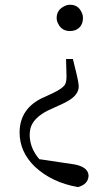

<svg xmlns="http://www.w3.org/2000/svg" viewBox="-20 -553 466 799"><path d="M271.5 -423.8Q236.3 -423.8 221.7 -455.1Q215.8 -465.8 215.8 -478.5Q215.8 -510.7 246.1 -526.4Q258.8 -533.2 271.5 -533.2Q306.6 -533.2 320.3 -500Q325.2 -490.2 325.2 -478.5Q325.2 -441.4 293.9 -427.7Q282.2 -423.8 271.5 -423.8ZM143.6 109.4 288.1 130.9Q347.7 141.6 348.6 178.7Q346.7 213.9 304.7 225.6Q196.3 207 125 140.6Q61.5 79.1 61.5 -2Q62.5 -104.5 163.1 -148.4L199.2 -165Q244.1 -186.5 252 -204.1Q256.8 -215.8 256.8 -235.4L254.9 -307.6H283.2L293.9 -264.6Q307.6 -210 307.6 -193.4Q307.6 -159.2 264.6 -133.8Q248 -124 225.6 -114.3L178.7 -92.8Q117.2 -61.5 106.4 -17.6Q103.5 -3.9 103.5 11.7Q105.5 65.4 143.6 109.4Z"/></svg>

Font: GenYoMin JP Light
Style: Regular
Weight: 300
Version: Version 1.001;PS 1;hotconv 16.6.51;makeotf.lib2.5.65220 DEVE